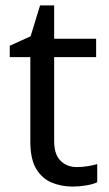

<svg xmlns="http://www.w3.org/2000/svg" viewBox="-20 -679 401 709"><path d="M264 -62Q284 -62 305 -65.5Q326 -69 339 -73V-6Q325 1 299 5.5Q273 10 249 10Q207 10 171.5 -4.5Q136 -19 114 -55Q92 -91 92 -156V-468H16V-510L93 -545L128 -659H180V-536H335V-468H180V-158Q180 -109 203.5 -85.5Q227 -62 264 -62Z"/></svg>

Font: lguzrati25
Style: Book
Weight: 400
Designer: Jelle Bosma - Monotype Design Team, Universal Thirst
Foundry: Monotype Imaging Inc.
Version: Version 2.106